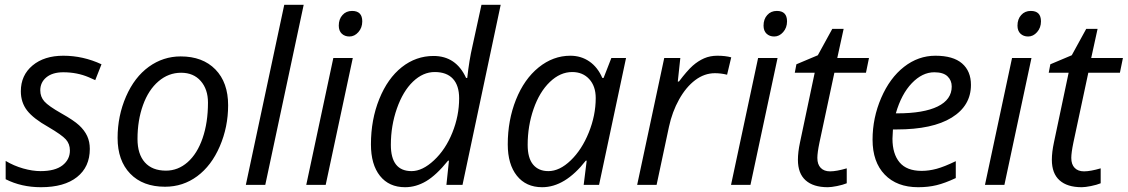

<svg xmlns="http://www.w3.org/2000/svg" viewBox="-20 -780 4757 810"><path d="M358.9 -151.9Q358.9 -75.7 304.9 -33Q251 9.8 152.8 9.8Q70.3 9.8 3.9 -23.9V-101.1Q38.1 -80.6 77.6 -69.3Q117.2 -58.1 150.9 -58.1Q212.4 -58.1 243.7 -82.5Q274.9 -106.9 274.9 -145Q274.9 -172.9 257.8 -191.9Q240.7 -210.9 184.1 -244.1Q120.6 -279.8 94.2 -314Q67.9 -348.1 67.9 -395Q67.9 -462.4 117.2 -503.7Q166.5 -544.9 247.1 -544.9Q330.6 -544.9 408.2 -508.8L381.8 -441.9L354.5 -454.1Q305.2 -475.1 247.1 -475.1Q201.7 -475.1 175.8 -453.9Q149.9 -432.6 149.9 -398.9Q149.9 -371.6 167.2 -352.1Q184.6 -332.5 238.8 -301.8Q291 -272.5 313.7 -251.5Q336.4 -230.5 347.7 -206.3Q358.9 -182.1 358.9 -151.9Z M742.2 -542Q835 -542 888.7 -487.1Q942.4 -432.1 942.4 -335.9Q942.4 -244.1 907.2 -162.6Q872.1 -81.1 812 -36.6Q752 7.8 676.3 7.8Q582.5 7.8 529.3 -47.4Q476.1 -102.5 476.1 -198.2Q476.1 -291 511.7 -372.8Q547.4 -454.6 607.9 -498.3Q668.5 -542 742.2 -542ZM857.4 -347.2Q857.4 -403.3 826.9 -438.2Q796.4 -473.1 744.1 -473.1Q690.9 -473.1 648.7 -437Q606.4 -400.9 583.3 -336.7Q560.1 -272.5 560.1 -193.8Q560.1 -129.9 591.1 -95Q622.1 -60.1 680.2 -60.1Q731 -60.1 771.5 -95.7Q812 -131.3 834.7 -197Q857.4 -262.7 857.4 -347.2Z M1099.1 0H1017.1L1179.2 -759.8H1261.2Z M1354 0H1272L1386.2 -535.2H1468.3ZM1409.2 -671.9Q1409.2 -699.2 1424.8 -716.6Q1440.4 -733.9 1465.3 -733.9Q1508.3 -733.9 1508.3 -689.9Q1508.3 -663.1 1491.9 -644.5Q1475.6 -626 1454.1 -626Q1434.6 -626 1421.9 -637.9Q1409.2 -649.9 1409.2 -671.9Z M1809.1 -543.9Q1903.8 -543.9 1946.3 -451.2H1951.2Q1959.5 -526.9 1973.1 -585L2011.2 -759.8H2092.3L1931.2 0H1863.3L1874 -102.1H1870.1Q1820.8 -41 1777.8 -15.6Q1734.9 9.8 1689 9.8Q1621.1 9.8 1583 -38.1Q1544.9 -85.9 1544.9 -170.9Q1544.9 -275.4 1580.1 -362.3Q1615.2 -449.2 1675 -496.6Q1734.9 -543.9 1809.1 -543.9ZM1716.3 -58.1Q1762.2 -58.1 1811 -103.8Q1859.9 -149.4 1888.4 -220.5Q1917 -291.5 1917 -365.2Q1917 -419.4 1890.6 -447.8Q1864.3 -476.1 1814 -476.1Q1764.6 -476.1 1722.4 -435.8Q1680.2 -395.5 1654.5 -322.5Q1628.9 -249.5 1628.9 -168.9Q1628.9 -58.1 1716.3 -58.1Z M2386.2 -544.9Q2431.2 -544.9 2466.3 -520.8Q2501.5 -496.6 2521 -451.2H2526.4L2559.1 -535.2H2621.1L2507.3 0H2442.4L2455.1 -102.1H2451.2Q2363.8 9.8 2267.1 9.8Q2199.2 9.8 2160.6 -38.6Q2122.1 -86.9 2122.1 -170.9Q2122.1 -272.5 2156.7 -359.4Q2191.4 -446.3 2252.4 -495.6Q2313.5 -544.9 2386.2 -544.9ZM2293.5 -58.1Q2340.8 -58.1 2387.7 -103.3Q2434.6 -148.4 2463.9 -220.9Q2493.2 -293.5 2493.2 -366.2Q2493.2 -416.5 2465.8 -446.3Q2438.5 -476.1 2394 -476.1Q2343.3 -476.1 2299.6 -434.1Q2255.9 -392.1 2231 -320.3Q2206.1 -248.5 2206.1 -168.9Q2206.1 -113.3 2229 -85.7Q2252 -58.1 2293.5 -58.1Z M3006.3 -544.9Q3040 -544.9 3064.9 -538.1L3047.4 -464.8Q3021.5 -471.2 2996.1 -471.2Q2951.7 -471.2 2912.8 -441.9Q2874 -412.6 2845 -360.6Q2815.9 -308.6 2802.2 -245.1L2750 0H2668L2782.2 -535.2H2850.1L2839.4 -436H2844.2Q2879.4 -482.4 2902.3 -502.7Q2925.3 -522.9 2950.4 -533.9Q2975.6 -544.9 3006.3 -544.9Z M3146 0H3064L3178.2 -535.2H3260.3ZM3201.2 -671.9Q3201.2 -699.2 3216.8 -716.6Q3232.4 -733.9 3257.3 -733.9Q3300.3 -733.9 3300.3 -689.9Q3300.3 -663.1 3283.9 -644.5Q3267.6 -626 3246.1 -626Q3226.6 -626 3213.9 -637.9Q3201.2 -649.9 3201.2 -671.9Z M3481.9 -57.1Q3508.8 -57.1 3552.2 -69.8V-6.8Q3535.6 0 3511.2 4.9Q3486.8 9.8 3472.2 9.8Q3411.1 9.8 3378.7 -19.3Q3346.2 -48.3 3346.2 -106Q3346.2 -138.2 3355 -179.2L3417 -473.1H3333L3339.8 -508.8L3430.2 -546.9L3491.2 -658.2H3539.1L3512.2 -535.2H3646L3633.3 -473.1H3500L3437 -178.2Q3428.2 -135.7 3428.2 -113.8Q3428.2 -86.4 3442.4 -71.8Q3456.5 -57.1 3481.9 -57.1Z M3853.5 9.8Q3763.7 9.8 3712.4 -43.5Q3661.1 -96.7 3661.1 -190.9Q3661.1 -282.7 3697.5 -366.9Q3733.9 -451.2 3793.9 -498Q3854 -544.9 3926.3 -544.9Q4001 -544.9 4038.6 -512.5Q4076.2 -480 4076.2 -421.9Q4076.2 -334 3995.1 -283.9Q3914.1 -233.9 3763.2 -233.9H3747.1L3745.1 -194.8Q3745.1 -130.9 3775.1 -95Q3805.2 -59.1 3868.2 -59.1Q3898.9 -59.1 3931.4 -67.9Q3963.9 -76.7 4012.2 -100.1V-28.8Q3966.3 -7.3 3931.2 1.2Q3896 9.8 3853.5 9.8ZM3921.4 -475.1Q3871.1 -475.1 3826.9 -429.2Q3782.7 -383.3 3759.3 -301.8H3765.1Q3876.5 -301.8 3935.8 -330.8Q3995.1 -359.9 3995.1 -415Q3995.1 -440.9 3977.3 -458Q3959.5 -475.1 3921.4 -475.1Z M4217.3 0H4135.3L4249.5 -535.2H4331.5ZM4272.5 -671.9Q4272.5 -699.2 4288.1 -716.6Q4303.7 -733.9 4328.6 -733.9Q4371.6 -733.9 4371.6 -689.9Q4371.6 -663.1 4355.2 -644.5Q4338.9 -626 4317.4 -626Q4297.9 -626 4285.2 -637.9Q4272.5 -649.9 4272.5 -671.9Z M4553.2 -57.1Q4580.1 -57.1 4623.5 -69.8V-6.8Q4606.9 0 4582.5 4.9Q4558.1 9.8 4543.5 9.8Q4482.4 9.8 4450 -19.3Q4417.5 -48.3 4417.5 -106Q4417.5 -138.2 4426.3 -179.2L4488.3 -473.1H4404.3L4411.1 -508.8L4501.5 -546.9L4562.5 -658.2H4610.4L4583.5 -535.2H4717.3L4704.6 -473.1H4571.3L4508.3 -178.2Q4499.5 -135.7 4499.5 -113.8Q4499.5 -86.4 4513.7 -71.8Q4527.8 -57.1 4553.2 -57.1Z"/></svg>

Font: CAA NEO Sans
Style: Italic
Weight: 400
Italic angle: -12°
Version: Version 1.10